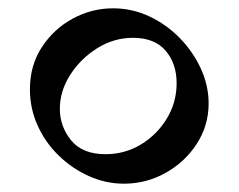

<svg xmlns="http://www.w3.org/2000/svg" viewBox="-20 -521 574 462"><path d="M252 -501Q298 -501 339.5 -481.5Q381 -462 413 -429Q445 -396 463.5 -355.5Q482 -315 482 -272Q482 -219 453.5 -175Q425 -131 378.5 -105Q332 -79 278 -79Q235 -79 194.5 -97Q154 -115 121.5 -146.5Q89 -178 70.5 -219Q52 -260 52 -306Q52 -364 81 -408Q110 -452 155.5 -476.5Q201 -501 252 -501ZM300 -430Q254 -430 214 -405Q174 -380 149 -341Q124 -302 124 -259Q124 -217 151 -183.5Q178 -150 234 -150Q280 -150 318.5 -173Q357 -196 381 -235Q405 -274 405 -321Q405 -368 378.5 -399Q352 -430 300 -430Z"/></svg>

Font: Tiro Devanagari Marathi
Style: Regular
Weight: 400
Designer: Devanagari: John Hudson & Fiona Ross. Latin: John Hudson.
Foundry: Tiro Typeworks Ltd.
Version: Version 1.52